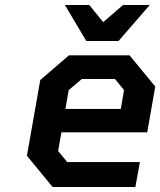

<svg xmlns="http://www.w3.org/2000/svg" viewBox="-20 -743 637 763"><path d="M323 -580 238 -723H335L390 -655L469 -723H575L451 -580ZM189 0 87 -124 140 -425 254 -523H495L597 -399L565 -217H224L211 -143L247 -99H536L518 0ZM240 -310H460L473 -385L437 -429H305L253 -385Z"/></svg>

Font: Tomorrow Medium
Style: Italic
Weight: 500
Italic angle: -10°
Designer: Tony de Marco, Monica Rizzolli
Foundry: Just in Type
Version: Version 2.002